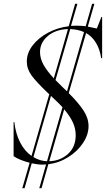

<svg xmlns="http://www.w3.org/2000/svg" viewBox="-20 -860 561 1017"><path d="M390 -840 356 -723Q366 -724 385 -724Q410 -724 434 -721L468 -840H480L445 -719Q462 -716 493 -709L517 -770H521V-552H516Q509 -599 488.5 -633Q468 -667 436 -685L344 -367Q396 -315 422.5 -274.5Q449 -234 449 -192Q449 -147 420 -103Q391 -59 342 -28Q293 3 236 10L200 137H188L224 11Q218 12 206 12Q180 12 148 5L110 137H98L137 2Q109 -5 85.5 -15Q62 -25 52 -33V-213H56Q63 -151 87 -105Q111 -59 147 -34L241 -361L234 -367Q172 -426 147 -460.5Q122 -495 122 -534Q122 -579 152.5 -619Q183 -659 234 -686.5Q285 -714 344 -721L378 -840ZM229 -6 311 -292Q293 -312 270 -333L250 -352L157 -28Q192 -7 229 -6ZM265 -445 340 -706Q275 -704 233.5 -669.5Q192 -635 192 -584Q192 -551 210 -518Q228 -485 265 -445ZM381 -144Q381 -179 366 -211.5Q351 -244 320 -281L241 -6Q300 -8 340.5 -45Q381 -82 381 -144ZM310 -400 335 -376 425 -690Q395 -704 352 -706L274 -436Q291 -418 310 -400Z"/></svg>

Font: Nyght Serif Light Italic
Style: Regular
Weight: 300
Italic angle: -16°
Designer: Maksym Kobuzan
Version: Version 0.410